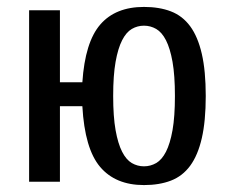

<svg xmlns="http://www.w3.org/2000/svg" viewBox="-20 -530 665 560"><path d="M64.9 0V-500H154.8V-290H220.2Q228 -407.2 272.5 -458.5Q316.9 -509.8 399.9 -509.8Q444.8 -509.8 478.5 -496.8Q512.2 -483.9 534.7 -453.4Q557.1 -422.9 568.6 -373Q580.1 -323.2 580.1 -250Q580.1 -176.8 568.6 -127Q557.1 -77.1 534.7 -46.6Q512.2 -16.1 478.5 -3.2Q444.8 9.8 399.9 9.8Q316.9 9.8 272 -43.2Q227.1 -96.2 220.2 -220.2H154.8V0ZM310.1 -250Q310.1 -189.9 317.1 -150.4Q324.2 -110.8 336.2 -87.4Q348.1 -64 364.5 -54.4Q380.9 -44.9 399.9 -44.9Q418.9 -44.9 435.5 -54.4Q452.1 -64 464.1 -87.4Q476.1 -110.8 483.2 -150.4Q490.2 -189.9 490.2 -250Q490.2 -310.1 483.2 -349.6Q476.1 -389.2 464.1 -412.6Q452.1 -436 435.5 -445.6Q418.9 -455.1 399.9 -455.1Q380.9 -455.1 364.5 -445.6Q348.1 -436 336.2 -412.6Q324.2 -389.2 317.1 -349.6Q310.1 -310.1 310.1 -250Z"/></svg>

Font: 
Style: .
Weight: 400
Designer: Jovanny Lemonad
Foundry: Jovanny Lemonad
Version: Version 1.002